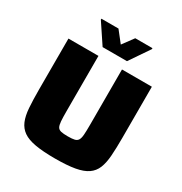

<svg xmlns="http://www.w3.org/2000/svg" viewBox="-205 -1050 1145 1208"><g transform="rotate(30 367.5 -446.0)"><path d="M367 8Q280 8 223.5 -2Q167 -12 135 -34.5Q103 -57 87.5 -94Q72 -131 68 -186Q64 -241 64 -315V-688H282V-284Q282 -240 284 -213.5Q286 -187 293.5 -174Q301 -161 318.5 -157Q336 -153 367 -153Q399 -153 416 -157Q433 -161 441 -174Q449 -187 451 -213.5Q453 -240 453 -284V-688H670V-315Q670 -241 666 -186Q662 -131 647 -94Q632 -57 599.5 -34.5Q567 -12 511 -2Q455 8 367 8ZM277 -749 181 -893V-900H305L368 -820L427 -900H552V-893L454 -749Z"/></g></svg>

Font: Saira SemiExpanded ExtraBold
Style: Regular
Weight: 800
Width: 6
Designer: Hector Gatti with collaboration of the Omnibus-Type team
Foundry: Omnibus-Type
Version: Version 1.101